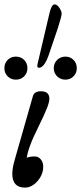

<svg xmlns="http://www.w3.org/2000/svg" viewBox="-34 -841 370 875"><path d="M80 14Q22 14 22 -49Q22 -76 34 -116L116 -403Q122 -425 153 -425Q191 -425 191 -391Q191 -376 180 -348Q169 -320 142 -265Q117 -215 104 -180Q91 -145 88 -122Q101 -128 125 -128Q141 -128 152 -114.5Q163 -101 163 -81Q163 -57 151 -35.5Q139 -14 120 0Q101 14 80 14ZM143 -532Q136 -532 136 -542Q136 -544 136.5 -546Q137 -548 137 -549L192 -783Q201 -821 215 -821Q226 -821 236.5 -805.5Q247 -790 247 -778Q247 -768 230 -714L192 -602Q170 -532 143 -532ZM38 -478Q16 -478 1 -493Q-14 -508 -14 -530Q-14 -553 1 -568Q16 -583 38 -583Q61 -583 76 -568Q91 -553 91 -530Q91 -508 76 -493Q61 -478 38 -478ZM264 -478Q242 -478 226.5 -493Q211 -508 211 -530Q211 -553 226.5 -568Q242 -583 264 -583Q286 -583 301 -568Q316 -553 316 -530Q316 -508 301 -493Q286 -478 264 -478Z"/></svg>

Font: Junicode SmExp
Style: Italic
Weight: 400
Width: 6
Italic angle: -11°
Designer: Peter S. Baker
Version: Version 2.205; ttfautohint (v1.8.4)